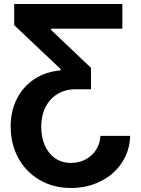

<svg xmlns="http://www.w3.org/2000/svg" viewBox="-20 -727 701 957"><path d="M333 210Q246.6 210 178.2 170.4Q109.9 130.9 71.5 61Q33.2 -8.8 33.2 -96.7Q33.2 -173.8 64.5 -235.1Q95.7 -296.4 152.1 -333.3Q208.5 -370.1 282.2 -376V-382.8L50.8 -601.6V-707H589.8V-584H234.4V-578.1L433.6 -388.7V-282.2H357.4Q307.1 -282.2 268.1 -259.3Q229 -236.3 207.3 -193.8Q185.5 -151.4 185.5 -94.7Q185.5 -43 203.4 -2.2Q221.2 38.6 254.9 61.8Q288.6 85 334 85Q373.5 85 406.2 67.9Q439 50.8 458.7 20Q478.5 -10.7 480.5 -49.8H628.9Q626.5 24.9 587.4 84Q548.3 143.1 481.7 176.5Q415 210 333 210Z"/></svg>

Font: Pretendard
Style: Bold
Weight: 700
Designer: Base glyphs from Inter by Rasmus Andersson; Hangeul glyphs from Noto Sans CJK(Source Han Sans) by Jang Soo-young and Kan
Foundry: Kil Hyung-jin
Version: Version 1.309